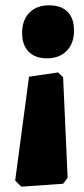

<svg xmlns="http://www.w3.org/2000/svg" viewBox="-20 -504 314 721"><path d="M156 -285Q112 -285 87.5 -310Q63 -335 63 -380Q63 -428 90 -456Q117 -484 164 -484Q210 -484 234 -459.5Q258 -435 258 -389Q258 -341 230.5 -313Q203 -285 156 -285ZM60 197 37 174 89 -216 198 -232 217 -214 234 164 217 186Z"/></svg>

Font: Alegreya Sans SC Black
Style: Regular
Weight: 900
Designer: Juan Pablo del Peral
Foundry: Huerta Tipografica
Version: Version 2.007